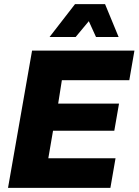

<svg xmlns="http://www.w3.org/2000/svg" viewBox="-20 -914 674 934"><path d="M19 0 136 -668H634L609 -524H281L263 -410H559L536 -278H238L215 -144H542L517 0ZM221 -734 345 -894H491L557 -734H447L412 -811L348 -734Z"/></svg>

Font: Gantari ExtraBold
Style: Italic
Weight: 800
Italic angle: -10°
Designer: Anugrah Pasau
Foundry: Lafontype
Version: Version 1.000